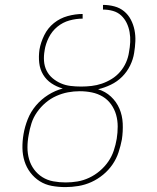

<svg xmlns="http://www.w3.org/2000/svg" viewBox="-20 -755 640 783"><path d="M247 8Q218 8 191 3Q164 -2 142 -16Q120 -30 104 -51Q88 -72 80 -97.5Q72 -123 71.5 -151Q71 -179 76 -208Q81 -238 93 -268.5Q105 -299 126.5 -324.5Q148 -350 176.5 -368Q205 -386 236 -394Q211 -401 190 -415Q169 -429 156 -450.5Q143 -472 140 -498.5Q137 -525 141 -553Q146 -582 160.5 -611.5Q175 -641 200 -661Q225 -681 256 -689.5Q287 -698 317 -698V-679Q290 -679 263 -671.5Q236 -664 214 -646Q192 -628 179 -602Q166 -576 162 -550V-549Q158 -528 159.5 -506.5Q161 -485 170 -467Q179 -449 194.5 -436Q210 -423 228.5 -415Q247 -407 268 -404.5Q289 -402 311 -402Q332 -402 353.5 -404.5Q375 -407 395.5 -414Q416 -421 435.5 -433Q455 -445 470 -462.5Q485 -480 494 -500.5Q503 -521 506 -542Q510 -563 511 -583.5Q512 -604 508.5 -624Q505 -644 496.5 -661.5Q488 -679 474 -692Q460 -705 440.5 -710.5Q421 -716 400 -716V-735Q424 -735 446.5 -729Q469 -723 486 -709Q503 -695 513.5 -675Q524 -655 528.5 -632.5Q533 -610 532 -586.5Q531 -563 527 -539Q523 -513 510.5 -487.5Q498 -462 478 -442Q458 -422 432 -409.5Q406 -397 380 -391Q410 -382 432.5 -361Q455 -340 467 -312Q479 -284 480.5 -251.5Q482 -219 477 -186Q472 -160 463.5 -134Q455 -108 439 -84.5Q423 -61 400.5 -42.5Q378 -24 352.5 -12.5Q327 -1 300 3.5Q273 8 247 8ZM248 -11Q272 -11 296 -15Q320 -19 343.5 -30Q367 -41 387 -58Q407 -75 421.5 -96Q436 -117 444 -141Q452 -165 456 -189Q460 -214 460 -239Q460 -264 453.5 -287Q447 -310 433 -329.5Q419 -349 399 -361Q379 -373 355 -378Q331 -383 305 -383Q281 -383 257 -378.5Q233 -374 209.5 -363.5Q186 -353 166 -336Q146 -319 131 -297.5Q116 -276 108.5 -252.5Q101 -229 97 -205Q92 -179 92 -154Q92 -129 98.5 -106Q105 -83 119 -64Q133 -45 153 -32.5Q173 -20 197.5 -15.5Q222 -11 248 -11Z"/></svg>

Font: Iosevka Etoile Thin
Style: Italic
Weight: 100
Italic angle: -9°
Designer: Belleve Invis
Foundry: Belleve Invis
Version: Version 22.1.2; ttfautohint (v1.8.4)